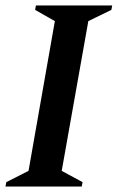

<svg xmlns="http://www.w3.org/2000/svg" viewBox="-27 -680 429 700"><path d="M-7 0 -4 -16 77 -57 173 -603 101 -644 104 -660H382L379 -644L295 -603L198 -57L274 -16L271 0Z"/></svg>

Font: Spectral SC SemiBold
Style: Italic
Weight: 600
Italic angle: -10°
Designer: Jean-Baptiste Levee
Foundry: Production Type
Version: Version 2.001